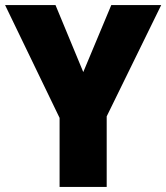

<svg xmlns="http://www.w3.org/2000/svg" viewBox="-20 -734 653 754"><path d="M307 -451 417 -714H613L399 -277V0H214V-271L0 -714H198Z"/></svg>

Font: Noto Sans Tamil SemiCondensed Black
Style: Regular
Weight: 900
Width: 4
Designer: Jelle Bosma - Monotype Design Team
Foundry: Monotype Imaging Inc.
Version: Version 2.004; ttfautohint (v1.8.4.7-5d5b)